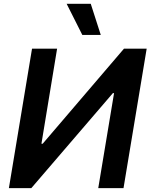

<svg xmlns="http://www.w3.org/2000/svg" viewBox="-20 -981 785 1001"><path d="M26.3 0 147 -727.3H277.7L196 -231.5H202.4L626.4 -727.3H744.7L623.9 0H492.2L574.6 -495.4H568.5L143.1 0ZM327.4 -961.3H453.1L505.3 -799H409.1Z"/></svg>

Font: Inter P Semi Bold
Style: Italic
Weight: 600
Italic angle: 9.39999°
Designer: Rasmus Andersson
Foundry: rsms
Version: Version 3.018;git-588b23468